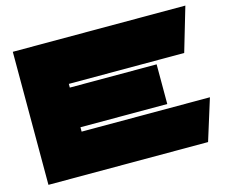

<svg xmlns="http://www.w3.org/2000/svg" viewBox="-96 -805 1113 937"><g transform="rotate(-15 461.0 -337.0)"><path d="M845.5 -450.8 910.8 -672.8H39V-0.7H845.5L910.8 -209.6H262.6V-231.7H701.2V-432.1H262.6V-450.8Z"/></g></svg>

Font: JUMBOTRON
Style: Regular
Weight: 400
Designer: Ian Langley
Foundry: Ian Langley
Version: Version 1.005;Fontself Maker 3.5.8